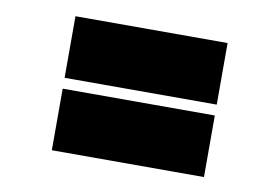

<svg xmlns="http://www.w3.org/2000/svg" viewBox="-50 -559 741 522"><g transform="rotate(10 320.0 -298.0)"><path d="M120 -313H540V-483H120ZM120 -113H540V-283H120Z"/></g></svg>

Font: Unageo
Style: Black
Weight: 900
Designer: Richard Sepsi
Foundry: Richard Sepsi
Version: Version 2.000